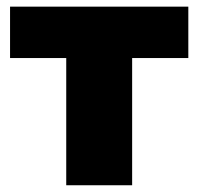

<svg xmlns="http://www.w3.org/2000/svg" viewBox="-20 -549 588 569"><path d="M176.3 0V-377H9.8V-529.3H538.1V-377H371.6V0Z"/></svg>

Font: Inter 24pt Black
Style: Regular
Weight: 900
Designer: Rasmus Andersson
Foundry: rsms
Version: Version 4.001;git-66647c0bb